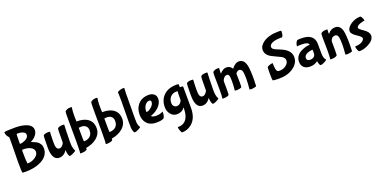

<svg xmlns="http://www.w3.org/2000/svg" viewBox="-11 -1721 6135 3073"><g transform="rotate(-20 3056.5 -184.5)"><path d="M348 -106Q410 -146 410 -199Q410 -254 348 -282Q301 -304 235 -304Q212 -304 210 -302Q209 -302 209 -274Q209 -118 218 -69Q220 -68 223 -68Q290 -68 348 -106ZM316 -561Q281 -574 237 -574Q219 -574 217 -572Q211 -566 211 -405Q212 -404 217 -404Q256 -404 301 -426Q364 -456 364 -506Q364 -543 316 -561ZM84 -140Q84 -208 87 -348L89 -522Q89 -562 87 -564Q40 -611 40 -661Q40 -663 41 -664Q56 -677 224 -677Q338 -677 415 -648Q512 -610 512 -534Q512 -473 459 -423Q426 -392 390 -376Q388 -374 388 -373Q466 -340 476 -334Q549 -286 549 -210Q549 -81 418 -12Q307 46 144 46Q116 46 93 43Q84 32 84 -140Z M864 -59Q864 -61 863 -61Q810 20 731 20Q626 20 611 -143Q609 -169 609 -210Q609 -385 618 -405Q644 -426 702 -426Q725 -426 730 -421L727 -366Q724 -306 724 -261Q724 -236 726 -200Q726 -180 733 -160Q746 -119 782 -119Q815 -119 842 -154Q864 -182 863 -195V-229Q863 -412 869 -426Q886 -455 958 -455Q979 -455 983 -451L979 -350Q975 -240 975 -172Q975 -105 979 -84Q986 -34 1006 -4Q1006 6 966 27Q924 50 895 50Q890 50 880 29Q868 2 865 -38Z M1066 68Q1073 40 1073 -144L1071 -513Q1071 -638 1076 -643Q1110 -677 1168 -677Q1193 -677 1193 -673Q1177 -584 1185 -431H1201Q1287 -431 1349 -400Q1452 -347 1452 -221Q1452 -126 1371 -59Q1298 1 1186 19Q1186 42 1185 44Q1158 71 1081 71Q1066 71 1066 68ZM1267 -109Q1334 -143 1334 -228Q1334 -280 1299 -307Q1271 -328 1230 -328Q1212 -328 1184 -325V-253Q1184 -118 1188 -91Q1231 -91 1267 -109Z M1502 68Q1509 40 1509 -144L1507 -513Q1507 -638 1512 -643Q1546 -677 1604 -677Q1629 -677 1629 -673Q1613 -584 1621 -431H1637Q1723 -431 1785 -400Q1888 -347 1888 -221Q1888 -126 1807 -59Q1734 1 1622 19Q1622 42 1621 44Q1594 71 1517 71Q1502 71 1502 68ZM1703 -109Q1770 -143 1770 -228Q1770 -280 1735 -307Q1707 -328 1666 -328Q1648 -328 1620 -325V-253Q1620 -118 1624 -91Q1667 -91 1703 -109Z M2080 -168Q2080 -99 2082 -83Q2087 -39 2111 -3Q2111 7 2071 28Q2029 51 2000 51Q1995 51 1985 30Q1973 3 1969 -37Q1968 -53 1968 -142Q1968 -186 1970 -302Q1972 -417 1972 -504Q1972 -566 1970 -606L1968 -641Q1968 -651 2002 -664Q2035 -677 2062 -677Q2087 -677 2087 -673Q2082 -636 2082 -413Z M2391 -347Q2350 -347 2319 -305Q2288 -263 2288 -204Q2288 -190 2292 -190Q2328 -191 2373 -229Q2422 -272 2422 -318Q2422 -347 2391 -347ZM2222 -39Q2171 -95 2171 -188Q2171 -292 2231 -361Q2298 -437 2413 -437Q2460 -437 2494 -416Q2539 -387 2539 -328Q2539 -262 2486 -203Q2430 -140 2336 -108Q2336 -101 2353 -92Q2375 -81 2409 -81Q2485 -81 2529 -108Q2530 -109 2531 -109Q2534 -109 2534 -90Q2534 -32 2509 0Q2475 23 2378 23Q2277 23 2222 -39Z M2696 207Q2760 207 2804 166Q2873 102 2873 -54Q2873 -58 2872 -58Q2871 -58 2869 -55Q2827 10 2738 10Q2671 10 2629 -46Q2591 -96 2591 -162Q2591 -282 2665 -357Q2745 -438 2889 -438Q2924 -438 2924 -433Q2927 -416 2927 -396L2926 -381H2937Q2969 -381 2980 -375L2982 -11Q2982 169 2877 253Q2805 311 2714 311Q2708 311 2693 277Q2677 239 2677 207ZM2850 -335Q2786 -335 2747 -292Q2711 -252 2711 -190Q2711 -159 2728 -138Q2748 -113 2781 -113Q2819 -113 2846 -145Q2867 -169 2867 -186Q2867 -300 2871 -332Q2871 -335 2850 -335Z M3303 -59Q3303 -61 3302 -61Q3249 20 3170 20Q3065 20 3050 -143Q3048 -169 3048 -210Q3048 -385 3057 -405Q3083 -426 3141 -426Q3164 -426 3169 -421L3166 -366Q3163 -306 3163 -261Q3163 -236 3165 -200Q3165 -180 3172 -160Q3185 -119 3221 -119Q3254 -119 3281 -154Q3303 -182 3302 -195V-229Q3302 -412 3308 -426Q3325 -455 3397 -455Q3418 -455 3422 -451L3418 -350Q3414 -240 3414 -172Q3414 -105 3418 -84Q3425 -34 3445 -4Q3445 6 3405 27Q3363 50 3334 50Q3329 50 3319 29Q3307 2 3304 -38Z M3855 -124Q3855 -58 3851 -45Q3851 -40 3825 -33Q3796 -25 3767 -25Q3748 -25 3735 -30Q3744 -111 3744 -182Q3744 -252 3738 -276Q3729 -309 3699 -309Q3665 -309 3640 -273Q3621 -245 3621 -228L3622 -101Q3622 -3 3618 2Q3593 26 3513 26Q3505 26 3505 23Q3512 -20 3512 -124L3509 -359Q3509 -423 3514 -428Q3546 -458 3601 -458Q3622 -458 3622 -454Q3618 -410 3618 -369Q3618 -364 3620 -364Q3622 -364 3624 -366Q3678 -425 3732 -425Q3797 -425 3830 -367Q3887 -447 3956 -447Q4039 -447 4067 -337Q4084 -268 4084 -98Q4084 -32 4080 19Q4080 24 4053 31Q4023 39 3994 39Q3975 39 3962 34Q3973 -65 3973 -142Q3973 -233 3964 -267Q3951 -316 3912 -316Q3888 -316 3868 -296Q3852 -279 3852 -272Q3855 -240 3855 -124Z M4718 -39Q4620 33 4473 33Q4389 33 4363 25Q4354 16 4354 -94Q4354 -181 4358 -201Q4361 -210 4391 -222Q4425 -236 4455 -236Q4455 -118 4480 -93Q4490 -83 4518 -83Q4582 -83 4629 -119Q4677 -155 4677 -204Q4677 -244 4630 -275Q4610 -287 4527 -324Q4455 -355 4423 -384Q4376 -426 4376 -486Q4376 -559 4456 -614Q4551 -680 4717 -680Q4756 -680 4761 -675Q4762 -672 4762 -669Q4762 -597 4737 -571L4729 -572Q4719 -573 4709 -573Q4641 -573 4589 -556Q4518 -533 4518 -487Q4518 -456 4564 -432Q4556 -436 4666 -389Q4813 -325 4813 -209Q4813 -108 4718 -39Z M5240 -223Q5240 -98 5243 -77Q5251 -22 5277 2Q5277 13 5239 34Q5198 57 5166 57Q5161 57 5151 39Q5138 15 5134 -20Q5134 -22 5133 -22Q5132 -22 5130 -20Q5077 22 5003 22Q4935 22 4897 -12Q4858 -47 4858 -110Q4858 -221 4976 -275Q5049 -308 5109 -308Q5110 -308 5111 -309Q5111 -358 4987 -358Q4938 -358 4914 -354H4913Q4913 -407 4948 -445Q4955 -452 5018 -452Q5240 -452 5240 -274ZM5129 -197Q5129 -219 5128 -219Q5084 -219 5041 -201Q4981 -176 4981 -129Q4981 -80 5043 -80Q5072 -80 5096 -95Q5129 -116 5129 -159Z M5346 -350Q5346 -412 5351 -417Q5379 -445 5442 -445Q5463 -445 5463 -440Q5460 -416 5460 -388Q5460 -368 5463 -368Q5464 -368 5466 -370Q5514 -433 5589 -433Q5673 -433 5700 -330Q5717 -264 5717 -98Q5717 -32 5714 19Q5714 24 5687 31Q5657 39 5628 39Q5609 39 5595 34Q5605 -56 5605 -137Q5605 -225 5596 -260Q5583 -310 5546 -310Q5481 -310 5463 -239L5464 -112Q5464 -5 5460 -1Q5433 26 5357 26Q5342 26 5342 23Q5349 -22 5349 -125Z M5986 17Q5903 61 5826 61Q5817 61 5803 34Q5787 4 5787 -28V-35Q5865 -35 5910 -65Q5947 -89 5947 -118Q5947 -144 5867 -195Q5787 -247 5787 -293Q5787 -354 5864 -406Q5939 -456 6025 -456Q6035 -456 6050 -430Q6067 -401 6068 -372Q6040 -372 5993 -355Q5929 -332 5929 -298Q5929 -279 6007 -227Q6086 -174 6088 -115Q6088 -37 5986 17Z"/></g></svg>

Font: Bubblegum Sans
Style: Regular
Weight: 400
Designer: Angel Koziupa and Alejandro Paul
Foundry: Angel Koziupa and Alejandro Paul
Version: Version 1.001